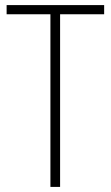

<svg xmlns="http://www.w3.org/2000/svg" viewBox="-20 -734 436 754"><path d="M216 0V-678H389V-714H6V-678H178V0Z"/></svg>

Font: Noto Sans Condensed ExtraLight
Style: Regular
Weight: 200
Width: 3
Designer: Monotype Design Team
Foundry: Monotype Imaging Inc.
Version: Version 2.013